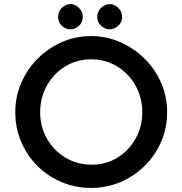

<svg xmlns="http://www.w3.org/2000/svg" viewBox="-20 -914 895 942"><path d="M55 -364Q55 -439 84 -506.5Q113 -574 164 -625.5Q215 -677 282.5 -707Q350 -737 426 -737Q503 -737 570.5 -707Q638 -677 690 -625.5Q742 -574 771 -506.5Q800 -439 800 -364Q800 -286 771 -219Q742 -152 690 -100.5Q638 -49 570.5 -20.5Q503 8 426 8Q350 8 282.5 -20.5Q215 -49 164 -99.5Q113 -150 84 -218Q55 -286 55 -364ZM177 -363Q177 -292 210.5 -233.5Q244 -175 301.5 -140.5Q359 -106 430 -106Q500 -106 556 -140.5Q612 -175 645 -233.5Q678 -292 678 -364Q678 -436 644.5 -495Q611 -554 554 -588.5Q497 -623 427 -623Q357 -623 300 -588Q243 -553 210 -494Q177 -435 177 -363ZM265 -831Q265 -858 284 -876Q303 -894 326 -894Q348 -894 367 -876Q386 -858 386 -831Q386 -804 367 -787Q348 -770 326 -770Q303 -770 284 -787Q265 -804 265 -831ZM457 -831Q457 -858 476.5 -876Q496 -894 519 -894Q540 -894 559.5 -876Q579 -858 579 -831Q579 -804 559.5 -787Q540 -770 519 -770Q496 -770 476.5 -787Q457 -804 457 -831Z"/></svg>

Font: Reem Kufi Fun Medium
Style: Regular
Weight: 500
Designer: Khaled Hosny
Version: Version 1.005